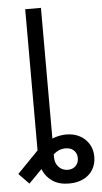

<svg xmlns="http://www.w3.org/2000/svg" viewBox="-111 -766 535 1008"><g transform="rotate(-5 156.0 -262.0)"><path d="M144.5 0H61.5V-727.5H144.5ZM61.5 50.8V-119.1H144.5V58.6Q144.5 81.5 153.8 98.1Q163.1 114.7 178.5 123.3Q193.8 131.8 211.9 131.8Q228.5 131.8 241.5 124.5Q254.4 117.2 261.5 104.2Q268.6 91.3 268.6 75.2Q268.6 60.5 262.7 48.6Q256.8 36.6 246.1 29.1Q235.4 21.5 220.7 19.5Q204.1 17.1 189.2 20.3Q174.3 23.4 161.6 31.5Q148.9 39.6 137.7 50.8L3.9 186.5L-49.8 130.9L61.5 16.6Q83.5 -5.9 110.1 -21.7Q136.7 -37.6 164.6 -45.7Q192.4 -53.7 218.8 -53.7Q257.8 -53.7 288.8 -37.6Q319.8 -21.5 337.6 7.8Q355.5 37.1 355.5 75.2Q355.5 113.3 337.9 142.6Q320.3 171.9 287.8 188Q255.4 204.1 211.9 204.1Q160.2 204.1 126.5 181.9Q92.8 159.7 77.1 124.8Q61.5 89.8 61.5 50.8Z"/></g></svg>

Font: Intratopia Thin
Style: Regular
Weight: 100
Designer: Rasmus Andersson
Foundry: rsms
Version: Version 3.000;Glyphs 3.2.3 (3260)